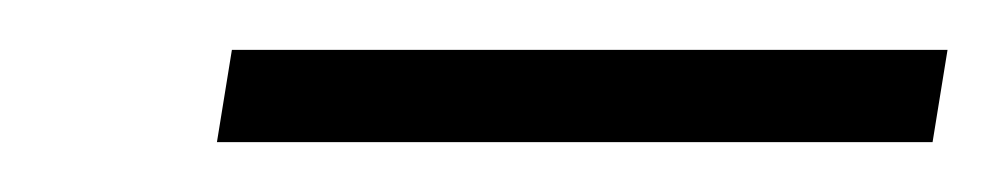

<svg xmlns="http://www.w3.org/2000/svg" viewBox="-20 -329 400 77"><path d="M73 -309H360L354 -272H67Z"/></svg>

Font: Exo ExtraLight
Style: Italic
Weight: 275
Italic angle: -9°
Designer: Natanael Gama
Foundry: Natanael Gama
Version: Version 1.500; ttfautohint (v1.6)